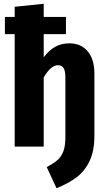

<svg xmlns="http://www.w3.org/2000/svg" viewBox="-20 -778 568 1019"><path d="M481 -387V-58Q481 23 455.5 76.5Q430 130 387 162.5Q344 195 280 221L228 109Q263 90 283.5 73Q304 56 315.5 27Q327 -2 327 -49V-367Q327 -403 317 -417.5Q307 -432 288 -432Q250 -432 212 -367V0H58V-597H6V-688H58V-742L212 -758V-688H330V-597H212V-474Q241 -512 273.5 -530Q306 -548 348 -548Q410 -548 445.5 -505.5Q481 -463 481 -387Z"/></svg>

Font: Fira Sans Condensed
Style: Bold
Weight: 700
Width: 3
Designer: bBox Type GmbH & Carrois Corporate GbR & Edenspiekermann AG
Foundry: bBox Type GmbH & Carrois Corporate GbR & Edenspiekermann AG
Version: Version 4.301